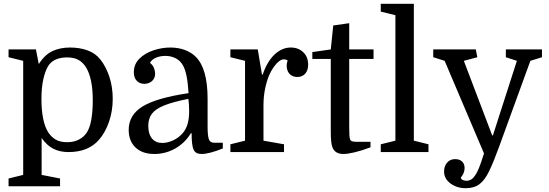

<svg xmlns="http://www.w3.org/2000/svg" viewBox="-20 -800 2886 1010"><path d="M199 120 296 139V180H25V139L102 120V-480L25 -499V-540H169L184 -463Q216 -513 256.5 -531.5Q297 -550 348 -550Q399 -550 440.5 -535Q482 -520 508 -487Q538 -449 555.5 -395.5Q573 -342 573 -280Q573 -216 553.5 -159.5Q534 -103 501 -65Q445 0 340 0Q297 0 262.5 -16.5Q228 -33 199 -74ZM198 -279Q198 -220 207 -176Q216 -132 233 -105Q249 -80 272.5 -66Q296 -52 333 -52Q367 -52 392.5 -64.5Q418 -77 434 -99Q452 -124 460 -169Q468 -214 468 -272Q468 -331 459 -374Q450 -417 433 -445Q417 -471 393.5 -484.5Q370 -498 332 -498Q298 -498 272.5 -486.5Q247 -475 233 -452Q217 -425 207.5 -381.5Q198 -338 198 -279Z M657 -117Q657 -195 730 -240Q803 -285 972 -310Q968 -369 961 -402Q954 -435 943 -455Q929 -481 904 -493.5Q879 -506 850 -506Q822 -506 799.5 -496Q777 -486 769 -469Q783 -459 789.5 -443Q796 -427 796 -413Q796 -388 779.5 -373.5Q763 -359 739 -359Q715 -359 699.5 -375Q684 -391 684 -420Q684 -462 713 -491Q742 -520 786.5 -535Q831 -550 876 -550Q917 -550 951.5 -537.5Q986 -525 1010 -501Q1072 -439 1072 -281V-136Q1072 -87 1078.5 -68Q1085 -49 1107 -49H1152V-19Q1080 10 1040 10Q1009 10 998.5 -12.5Q988 -35 988 -99H984Q953 -48 902 -19Q851 10 792 10Q729 10 693 -24Q657 -58 657 -117ZM834 -48Q862 -48 892.5 -62.5Q923 -77 944 -103Q960 -123 967.5 -150.5Q975 -178 975 -215Q975 -232 974 -248.5Q973 -265 971 -280Q890 -264 844 -245.5Q798 -227 779 -201.5Q760 -176 760 -138Q760 -95 779.5 -71.5Q799 -48 834 -48Z M1493 -482Q1489 -485 1483.5 -486.5Q1478 -488 1473 -488Q1461 -488 1447 -477Q1433 -466 1420 -447.5Q1407 -429 1396 -405Q1382 -371 1374 -330.5Q1366 -290 1366 -247V-60L1474 -41V0H1192V-41L1269 -60V-480L1192 -499V-540H1336L1358 -408H1362Q1385 -476 1424 -513Q1463 -550 1510 -550Q1549 -550 1575 -525.5Q1601 -501 1601 -460Q1601 -430 1585.5 -412.5Q1570 -395 1544 -395Q1518 -395 1503 -411.5Q1488 -428 1488 -455Q1488 -461 1489 -466.5Q1490 -472 1493 -482Z M1623 -490V-526L1720 -540L1733 -666L1817 -678V-540H1945V-490H1817V-133Q1817 -99 1818 -86.5Q1819 -74 1822 -66Q1825 -59 1833 -56.5Q1841 -54 1859 -54H1929V-25Q1881 -7 1844.5 1.5Q1808 10 1786 10Q1741 10 1728 -27Q1724 -39 1722 -58Q1720 -77 1720 -114V-490Z M2060 -60V-720L1983 -739V-780H2157V-60L2234 -41V0H1983V-41Z M2770 -480 2604 -24Q2576 53 2553 100.5Q2530 148 2502 169Q2474 190 2430 190Q2383 190 2349.5 165Q2316 140 2316 102Q2316 74 2332 55.5Q2348 37 2374 37Q2397 37 2410.5 49.5Q2424 62 2424 84Q2424 98 2418.5 111Q2413 124 2404 134Q2406 144 2416 147.5Q2426 151 2433 151Q2447 151 2459 144Q2471 137 2484.5 114.5Q2498 92 2514 44L2526 7L2319 -480L2259 -499V-540H2483L2491 -499L2420 -480L2569 -88H2573L2699 -480L2641 -499V-540H2831V-499Z"/></svg>

Font: Domine
Style: Regular
Weight: 400
Designer: Pablo Impallari, Rodrigo Fuenzalida, Brenda Gallo
Foundry: Pablo Impallari, Rodrigo Fuenzalida, Brenda Gallo
Version: Version 2.000